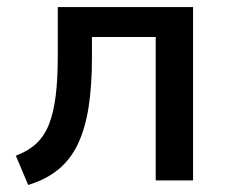

<svg xmlns="http://www.w3.org/2000/svg" viewBox="-20 -512 650 545"><path d="M60 13 25 -70Q60 -83 83 -104.5Q106 -126 119 -159Q132 -192 138 -239.5Q144 -287 144 -353V-492H528V0H422V-407H241V-350Q241 -269 231.5 -208Q222 -147 201 -103Q180 -59 145 -30.5Q110 -2 60 13Z"/></svg>

Font: NunitoSans_10ptSemiBold
Style: Regular
Weight: 600
Designer: Vernon Adams
Foundry: Vernon Adams
Version: Version 3.101;gftools[0.9.27]